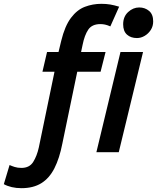

<svg xmlns="http://www.w3.org/2000/svg" viewBox="-177 -796 821 1004"><path d="M-65 188Q-92 188 -115.5 182.5Q-139 177 -157 167L-127 67Q-116 72 -100.5 77Q-85 82 -65 82Q-23 82 -3.5 51Q16 20 26 -25L108 -421H45L69 -524H129L143 -582Q162 -660 194 -702.5Q226 -745 267 -760.5Q308 -776 353 -776Q378 -776 399 -772.5Q420 -769 446 -761L400 -658Q384 -665 372 -667.5Q360 -670 348 -670Q304 -670 284.5 -641Q265 -612 255 -562L247 -524H375L349 -421H227L149 -45Q134 32 107.5 84Q81 136 39 162Q-3 188 -65 188ZM327 0 453 -524H571L444 0ZM539 -597Q507 -597 487 -615Q467 -633 467 -669Q467 -709 493 -733Q519 -757 551 -757Q581 -757 602.5 -739Q624 -721 624 -684Q624 -659 611.5 -639.5Q599 -620 579.5 -608.5Q560 -597 539 -597Z"/></svg>

Font: Ubuntu Sans Mono SemiBold
Style: Italic
Weight: 600
Italic angle: -13.5°
Monospace: yes
Designer: Dalton Maag Ltd
Foundry: Dalton Maag Ltd
Version: Version 1.006